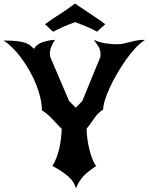

<svg xmlns="http://www.w3.org/2000/svg" viewBox="-37 -965 840 1085"><path d="M259 -27Q272 -48 282 -73.5Q292 -99 298 -126.5Q304 -154 307.5 -182Q311 -210 312 -236Q284 -265 256.5 -294.5Q229 -324 200 -341Q200 -388 182 -445.5Q164 -503 133.5 -558.5Q103 -614 64 -661.5Q25 -709 -17 -736Q31 -736 60 -732.5Q89 -729 107 -722.5Q125 -716 135 -707.5Q145 -699 155 -689Q169 -714 202 -726Q235 -738 274 -740Q262 -723 253.5 -702.5Q245 -682 245 -661Q245 -656 245.5 -652Q246 -648 247 -643L353 -395L391 -356L428 -394L530 -643Q531 -648 531 -652Q531 -656 531 -661Q531 -683 518.5 -703Q506 -723 493 -740Q509 -732 527 -727Q545 -722 563 -719.5Q581 -717 597 -716Q613 -715 625 -715Q646 -715 662.5 -719Q679 -723 696.5 -727.5Q714 -732 734 -736Q754 -740 783 -740Q756 -723 728 -693Q700 -663 674 -626Q648 -589 624.5 -548.5Q601 -508 583.5 -470Q566 -432 556 -399.5Q546 -367 546 -346Q516 -327 495 -295.5Q474 -264 452 -237Q453 -207 457.5 -175.5Q462 -144 469.5 -115Q477 -86 486.5 -62.5Q496 -39 507 -27Q462 2 435 30Q408 58 392 100Q382 59 343.5 27.5Q305 -4 259 -27ZM558 -828Q543 -816 535 -808Q527 -800 512 -786Q500 -793 484 -800.5Q468 -808 451 -815Q434 -822 417.5 -828.5Q401 -835 388 -840Q374 -835 357 -828.5Q340 -822 323 -814.5Q306 -807 290.5 -799.5Q275 -792 263 -786Q247 -799 239.5 -807.5Q232 -816 217 -828Q252 -854 298.5 -883.5Q345 -913 387 -945Q453 -900 498.5 -870Q544 -840 558 -828Z"/></svg>

Font: New Rocker
Style: Regular
Weight: 400
Designer: Pablo Impallari, Brenda Gallo, Rodrigo Fuenzalida
Foundry: Pablo Impallari, Brenda Gallo, Rodrigo Fuenzalida
Version: Version 1.000; ttfautohint (v0.93) -l 8 -r 50 -G 200 -x 14 -